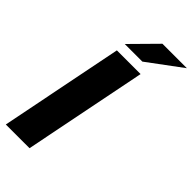

<svg xmlns="http://www.w3.org/2000/svg" viewBox="-290 -1019 1088 1088"><g transform="rotate(45 253.5 -475.5)"><path d="M7 0 155 -742H345L197 0ZM161 -799 311 -951H507L302 -799Z"/></g></svg>

Font: My Font
Style: Italic
Weight: 500
Designer: Julieta Ulanovsky
Foundry: Julieta Ulanovsky
Version: ""